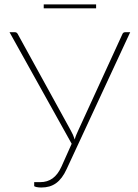

<svg xmlns="http://www.w3.org/2000/svg" viewBox="-20 -850 630 876"><path d="M574 -703 284.5 -79.5Q274 -56.5 262 -40.5Q250 -24.5 235.8 -14.2Q221.5 -4 204.8 0.8Q188 5.5 168 5.5Q163 5.5 157.2 5Q151.5 4.5 146.8 3.5Q142 2.5 139 1.2Q136 0 136 -2V-19H164Q196 -19 220 -36.2Q244 -53.5 260.5 -90L307 -194L23.5 -703H48.5Q56 -703 60.5 -695.5L303 -254.5Q314 -235.5 321 -213.5Q323.5 -224 327.8 -234.2Q332 -244.5 337 -255L539 -695.5Q542.5 -703 551 -703ZM179.5 -830H418.5V-812H179.5Z"/></svg>

Font: Lato ExtraLight
Style: Regular
Weight: 275
Designer: Lukasz Dziedzic with Adam Twardoch and Botio Nikoltchev
Foundry: tyPoland Lukasz Dziedzic
Version: Version 2.015; 2015-08-06; http://www.latofonts.com/